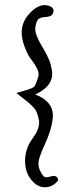

<svg xmlns="http://www.w3.org/2000/svg" viewBox="-20 -749 290 774"><path d="M45.9 -374Q57.6 -377.9 74.2 -382.3Q90.8 -386.7 95.7 -388.7Q100.6 -390.6 108.9 -394Q117.2 -397.5 120.1 -402.8Q123 -408.2 126.5 -416.5Q129.9 -424.8 133.8 -438.5Q135.7 -446.3 135.7 -450.2Q135.7 -467.8 115.2 -496.1Q94.7 -524.4 92.8 -529.3Q67.4 -580.1 67.4 -618.2Q67.4 -656.2 92.8 -687.5Q127 -728.5 160.2 -728.5Q171.9 -728.5 183.6 -722.7Q202.1 -713.9 192.4 -693.4Q187.5 -681.6 162.1 -680.2Q136.7 -678.7 130.9 -667Q122.1 -648.4 122.1 -631.8Q122.1 -607.4 148.9 -563Q175.8 -518.6 183.6 -491.2Q190.4 -465.8 190.4 -451.2Q190.4 -399.4 122.1 -368.2Q193.4 -340.8 193.4 -282.2Q193.4 -280.3 192.9 -276.9Q192.4 -273.4 192.4 -271.5Q187.5 -224.6 161.1 -168Q134.8 -111.3 134.8 -89.8Q134.8 -65.4 154.3 -40Q159.2 -34.2 167 -34.2Q171.9 -34.2 182.1 -37.1Q192.4 -40 197.3 -40Q204.1 -40 210 -34.2Q218.8 -25.4 210 -16.6Q189.5 5.9 160.2 5.9Q140.6 5.9 122.1 -7.8Q81.1 -42 81.1 -99.6Q81.1 -142.6 102.5 -177.7Q104.5 -180.7 114.7 -195.8Q125 -210.9 127.4 -215.8Q129.9 -220.7 133.8 -231.9Q137.7 -243.2 137.7 -252.9Q137.7 -261.7 136.7 -265.6Q133.8 -281.2 128.9 -293.9Q124 -306.6 113.3 -317.9Q102.5 -329.1 95.2 -335.4Q87.9 -341.8 70.3 -355Q52.7 -368.2 45.9 -374Z"/></svg>

Font: LPEducational
Style: Medium
Weight: 500
Designer: Based on Essays1743, by John Stracke, which says:

Based on the typeface in a 1743 English translation of the essays of 
Version: Version 001.204